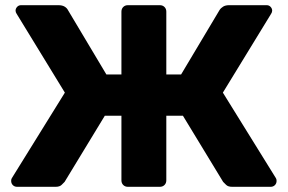

<svg xmlns="http://www.w3.org/2000/svg" viewBox="-20 -720 1109 740"><path d="M46 0Q36 0 29.5 -6.5Q23 -13 23 -23Q23 -30 26 -34L230 -363L44 -667Q40 -673 40 -679Q40 -687 46 -693.5Q52 -700 61 -700H205Q220 -700 229 -694.5Q238 -689 242 -681L390 -433H448V-675Q448 -686 455 -693Q462 -700 473 -700H596Q607 -700 614 -693Q621 -686 621 -675V-433H678L826 -681Q831 -689 840 -694.5Q849 -700 863 -700H1008Q1017 -700 1023 -693.5Q1029 -687 1029 -679Q1029 -673 1025 -667L839 -363L1043 -34Q1046 -30 1046 -23Q1046 -13 1039.5 -6.5Q1033 0 1023 0H875Q859 0 851.5 -7.5Q844 -15 840 -19L685 -274H621V-25Q621 -14 614 -7Q607 0 596 0H473Q462 0 455 -7Q448 -14 448 -25V-274H384L229 -19Q225 -15 217.5 -7.5Q210 0 194 0Z"/></svg>

Font: Rubik
Style: Bold
Weight: 700
Designer: Hubert and Fischer
Foundry: Hubert and Fischer
Version: Version 2.300;gftools[0.9.30]